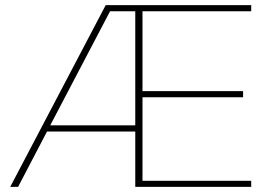

<svg xmlns="http://www.w3.org/2000/svg" viewBox="-20 -732 1042 752"><path d="M963.9 0H509.8V-216.8H164.1L50.8 0H20L394 -711.9H963.9V-688H538.1V-375H932.1V-351.1H538.1V-23.9H963.9ZM509.8 -241.2V-688H411.1L176.8 -241.2Z"/></svg>

Font: Creato Display Thin
Style: Regular
Weight: 265
Version: Version 1.000